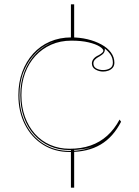

<svg xmlns="http://www.w3.org/2000/svg" viewBox="-20 -728 645 888"><path d="M308 -708H323V-544H308ZM308 -35H323V140H308ZM302 -25Q233 -25 179.5 -58.5Q126 -92 95.5 -151.5Q65 -211 65 -288Q65 -347 83 -395.5Q101 -444 133.5 -480Q166 -516 211 -535.5Q256 -555 310 -555Q349 -555 384.5 -546.5Q420 -538 448.5 -522.5Q477 -507 493 -485.5Q509 -464 509 -438Q509 -424 501.5 -415Q494 -406 482 -401.5Q470 -397 457 -397Q438 -397 421.5 -406.5Q405 -416 405 -435Q405 -446 413 -456Q421 -466 437 -473Q458 -485 458 -493Q458 -502 440.5 -513Q423 -524 390 -532Q357 -540 310 -540Q259 -540 217 -521.5Q175 -503 144 -469.5Q113 -436 96 -390Q79 -344 79 -288Q79 -233 95.5 -187.5Q112 -142 141.5 -109Q171 -76 212 -58Q253 -40 302 -40Q356 -40 399 -55Q442 -70 475.5 -100Q509 -130 533 -175L540 -165Q522 -130 498.5 -103.5Q475 -77 445.5 -59.5Q416 -42 380 -33.5Q344 -25 302 -25ZM464 -504 465 -500Q465 -490 459.5 -482.5Q454 -475 440 -467Q412 -453 412 -435Q412 -419 425.5 -411.5Q439 -404 457 -404Q475 -404 488.5 -412Q502 -420 502 -438Q502 -448 499.5 -457Q497 -466 492 -474Q487 -482 480 -489.5Q473 -497 464 -504ZM70 -288Q70 -213 99.5 -154.5Q129 -96 181.5 -63Q234 -30 302 -30Q335 -30 364 -36Q393 -42 413 -52Q394 -43 365.5 -38.5Q337 -34 302 -34Q251 -34 209.5 -52.5Q168 -71 137.5 -105Q107 -139 90.5 -185.5Q74 -232 74 -288Q74 -348 93.5 -397.5Q113 -447 148 -482.5Q183 -518 230 -535Q182 -519 146 -483.5Q110 -448 90 -398.5Q70 -349 70 -288Z"/></svg>

Font: Kalnia Glaze Thin
Style: Regular
Weight: 100
Version: Version 1.110